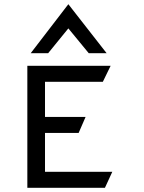

<svg xmlns="http://www.w3.org/2000/svg" viewBox="-20 -893 684 913"><path d="M209 -640 305 -758 402 -640H487L305 -873L126 -640ZM194 -504H469L506 -580H110V0H479L514 -76H194V-261H354L387 -337H194Z"/></svg>

Font: Charger Monospace
Style: Regular
Weight: 400
Designer: Jasper
Foundry: Cannot Into Space Fonts
Version: Version 0.980